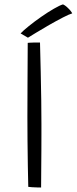

<svg xmlns="http://www.w3.org/2000/svg" viewBox="-20 -854 350 876"><path d="M167.5 1.5Q161.5 1.5 150 1.2Q138.5 1 126.8 0.2Q115 -0.5 109 -1.5Q108 -40.5 107 -97Q106 -153.5 105.5 -213.2Q105 -273 105 -320Q105 -385.5 105.5 -472Q106 -558.5 106.5 -658.5Q110 -659 116.8 -659.2Q123.5 -659.5 131.8 -659.8Q140 -660 148 -660Q156 -660 162.5 -660Q164 -594 165.8 -526Q167.5 -458 168.2 -396.8Q169 -335.5 169 -289.5Q169 -270.5 169 -238Q169 -205.5 168.8 -167.8Q168.5 -130 168.2 -94.2Q168 -58.5 167.8 -32.8Q167.5 -7 167.5 1.5ZM267.5 -834Q276.5 -830 285.5 -821.8Q294.5 -813.5 301 -805.8Q307.5 -798 309.5 -793Q295.5 -789 266.5 -774Q237.5 -759 204.2 -740Q171 -721 144.2 -704.5Q117.5 -688 107.5 -682L74 -701.5Q86 -714.5 111.8 -735.2Q137.5 -756 168 -777.2Q198.5 -798.5 225.8 -814.2Q253 -830 267.5 -834Z"/></svg>

Font: Grandstander Thin ExtraLight
Style: Regular
Weight: 250
Version: Version 1.200